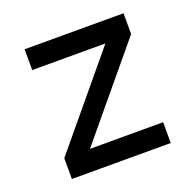

<svg xmlns="http://www.w3.org/2000/svg" viewBox="-100 -634 749 737"><g transform="rotate(-20 275.0 -265.0)"><path d="M73 0V-85L372 -445H73V-530H477V-445L178 -85H477V0Z"/></g></svg>

Font: Lode Dark Term
Style: Bold
Weight: 700
Monospace: yes
Designer: Belleve Invis
Foundry: Belleve Invis
Version: Version 29.2.0